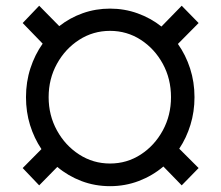

<svg xmlns="http://www.w3.org/2000/svg" viewBox="-20 -632 763 662"><path d="M359.4 9.9Q307.5 9.9 261.2 -7.6Q214.8 -25.2 177.6 -56.5L115.1 7.1L58.2 -52.6L122.9 -117.9Q97.7 -155.5 83.6 -200.8Q69.6 -246.1 69.6 -296.9Q69.6 -349.8 84.9 -396.7Q100.1 -443.5 127.1 -481.5L58.2 -552.6L115.1 -612.2L184.3 -541.9Q220.9 -570.7 265.4 -586.5Q310 -602.3 359.4 -602.3Q409.4 -602.3 454.7 -585.9Q500 -569.6 536.6 -540.5L606.5 -612.2L664.8 -552.6L593.4 -480.5Q620.4 -442.5 635.5 -395.8Q650.6 -349.1 650.6 -296.9Q650.6 -246.8 636.7 -201.7Q622.9 -156.6 598 -119.3L664.8 -52.6L606.5 7.1L543.3 -57.9Q505.7 -25.9 458.6 -8Q411.6 9.9 359.4 9.9ZM359.4 -68.2Q417.6 -68.2 465.4 -99.3Q513.1 -130.3 541.4 -182.4Q569.6 -234.4 569.6 -296.9Q569.6 -360.1 541.4 -411.9Q513.1 -463.8 465.4 -494.7Q417.6 -525.6 359.4 -525.6Q301.1 -525.6 253 -494.7Q204.9 -463.8 176.3 -411.9Q147.7 -360.1 147.7 -296.9Q147.7 -234.4 176.3 -182.4Q204.9 -130.3 253 -99.3Q301.1 -68.2 359.4 -68.2Z"/></svg>

Font: Inter Alia
Style: Regular
Weight: 400
Designer: Rasmus Andersson (Latin, Greek, Cyrillic etc.) and Evan from Shavian.info (Shavian, old style figures)
Foundry: Shavian.info
Version: Version 0.001;git-37ab20767